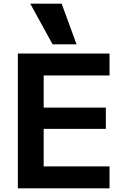

<svg xmlns="http://www.w3.org/2000/svg" viewBox="-20 -1020 676 1040"><path d="M76.7 0V-730H573.3V-611.4H216.6V-437.3H553.3V-322H216.6V-118.6H573.3V0ZM264.7 -780 144 -1000H314L394.6 -780Z"/></svg>

Font: M PLUS 1 Thin
Style: Regular
Weight: 100
Designer: Coji Morishita
Foundry: UNDERFOREST DESIGN
Version: Version 1.001